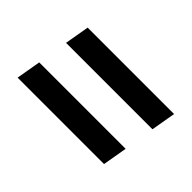

<svg xmlns="http://www.w3.org/2000/svg" viewBox="-48 -638 597 597"><g transform="rotate(45 250.0 -340.0)"><path d="M68 -391 82 -472H462L448 -391ZM418 -208H38L52 -289H432Z"/></g></svg>

Font: Iosevka Term Curly SmBd Obl
Style: Regular
Weight: 600
Italic angle: -9°
Designer: Belleve Invis
Foundry: Belleve Invis
Version: Version 32.3.0